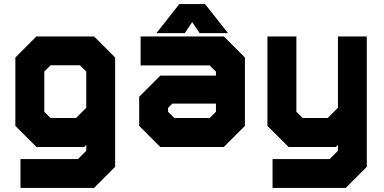

<svg xmlns="http://www.w3.org/2000/svg" viewBox="-20 -718 1874 938"><path d="M80 200V59H361L401.5 18.5V-10L391.5 0H158L55 -103V-437L158 -540H439.5L542.5 -437V97L439.5 200ZM143 130H397.5L474.5 47V-399L405.5 -470H192L124 -402V-148L200.5 -71H373.5L474.5 -167V47L397.5 130H143ZM200.5 -71 124 -148V-402L192 -470H405.5L474.5 -399V-167L373.5 -71ZM227 -141.5H351.5L401.5 -191.5V-368.5L370.5 -399H227L196.5 -368.5V-172Z M763 0 660 -103V-245.5L763 -348.5H1035V-368L1004.5 -398.5H667V-540H1073.5L1176.5 -437V-103L1073.5 0ZM799.5 -69 735.5 -132V-225L788.5 -278H1107V-137L1038 -69ZM799.5 -69H1038L1107 -137V-403L1042 -467H729.5H1042L1107 -403V-278H788.5L735.5 -225V-132ZM832 -141.5H1004.5L1035 -172V-212H822L801 -191V-172ZM856 -698H982L1094 -556H955.5L919 -610L882.5 -556H744ZM889.5 -659 847 -601 889.5 -659H946.5L989 -601L946.5 -659Z M1389.5 0 1286.5 -103V-540H1428V-172L1458.5 -141.5H1581L1631 -191.5V-540H1772V97L1669 200H1311.5V59H1590.5L1631 18.5V-10L1621 0ZM1370 131.5H1624.5L1703.5 50.5V-470V-171L1603 -71H1425.5L1355.5 -142.5V-470V-142.5L1425.5 -71H1603L1703.5 -171V50.5L1624.5 131.5H1370Z"/></svg>

Font: Tourney Thin Black
Style: Regular
Weight: 900
Version: Version 1.015